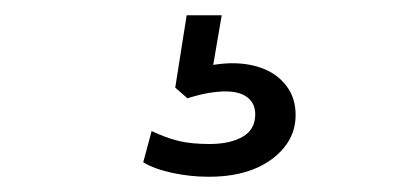

<svg xmlns="http://www.w3.org/2000/svg" viewBox="-20 -40 540 252"><path d="M254 192Q230 192 206.5 187Q183 182 168 173L179 132Q198 141 214.5 145Q231 149 255 149Q282 149 298.5 139.5Q315 130 315 110Q315 96 305 88Q295 80 276 80Q266 80 254 82Q242 84 226 89L210 75L225 -20H271L258 56L236 50Q248 47 261 45Q274 43 285 43Q308 43 326.5 50.5Q345 58 356.5 73.5Q368 89 368 111Q368 135 353 153.5Q338 172 313 182Q288 192 254 192Z"/></svg>

Font: Nunito Sans 9pt Light
Style: Regular
Weight: 300
Version: Version 3.101;gftools[0.9.27]